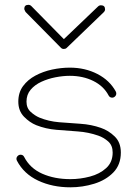

<svg xmlns="http://www.w3.org/2000/svg" viewBox="-20 -778 574 803"><path d="M272 -495.1Q335.9 -495.1 387.5 -468.5Q439 -441.9 464.4 -395Q466.3 -391.1 466.3 -386.7Q466.3 -379.9 461.2 -374.8Q456.1 -369.6 449.2 -369.6Q439 -369.6 434.1 -378.9Q413.6 -418 370.1 -439.5Q326.7 -460.9 272 -460.9Q243.7 -460.9 212.2 -454.8Q180.7 -448.7 153.1 -436Q125.5 -423.3 108.2 -402.8Q90.8 -382.3 90.8 -353Q90.8 -326.2 108.2 -310.3Q125.5 -294.4 145 -286.1Q183.1 -270.5 227.3 -266.8Q271.5 -263.2 316.7 -260.3Q361.8 -257.3 401.9 -243.2Q433.6 -232.4 459.5 -207.5Q485.4 -182.6 485.4 -140.1Q485.4 -88.9 453.9 -56.6Q422.4 -24.4 373.8 -9.5Q325.2 5.4 274.4 5.4Q199.2 5.4 139.4 -22.7Q79.6 -50.8 50.8 -106Q48.8 -109.9 48.8 -113.8Q48.8 -120.6 54 -125.7Q59.1 -130.9 65.9 -130.9Q76.7 -130.9 81.1 -121.6Q105.5 -74.2 156.7 -51.5Q208 -28.8 274.4 -28.8Q315.9 -28.8 356.4 -39.6Q397 -50.3 424.1 -75Q451.2 -99.6 451.2 -140.1Q451.2 -169.9 432.4 -186.5Q413.6 -203.1 390.6 -210.9Q350.1 -225.1 305.2 -228.3Q260.3 -231.4 215.8 -235.1Q171.4 -238.8 131.8 -254.4Q104 -265.6 80.3 -290Q56.6 -314.5 56.6 -353Q56.6 -391.1 76.4 -418Q96.2 -444.8 128.2 -461.9Q160.2 -479 198 -487.1Q235.8 -495.1 272 -495.1ZM234.9 -578.1 86.4 -728.5V-729Q85.9 -730 83.7 -734.4Q81.5 -738.8 81.5 -740.7Q81.5 -757.8 98.6 -757.8Q106 -757.8 111.3 -752.4L247.1 -614.3L390.1 -751Q395 -755.9 402.3 -755.9Q419.4 -755.9 419.4 -738.8Q419.4 -732.4 413.6 -726.6L258.8 -577.6Q254.4 -573.2 246.6 -573.2Q239.7 -573.2 234.9 -578.1Z"/></svg>

Font: Manjari Thin
Style: Regular
Weight: 100
Designer: Santhosh Thottingal <santhosh.thottingal@gmail.com>
Version: Version 2.000